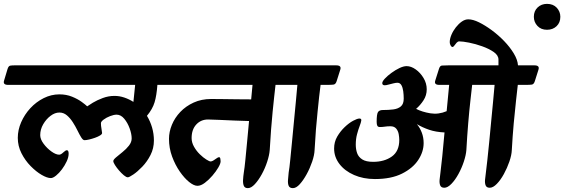

<svg xmlns="http://www.w3.org/2000/svg" viewBox="-75 -950 2918 993"><path d="M-54 -533 -36 -593Q-31 -609 -22 -610.5Q-13 -612 0 -612H829Q857 -612 850 -590L831 -530Q826 -514 815.5 -512.5Q805 -511 782 -511H739Q735 -456 724.5 -421Q714 -386 685 -351Q702 -323 711.5 -290.5Q721 -258 721 -223Q721 -183 703.5 -148.5Q686 -114 661 -88Q636 -62 614.5 -47.5Q593 -33 586 -33Q578 -33 565.5 -43.5Q553 -54 540.5 -68.5Q528 -83 519.5 -96.5Q511 -110 511 -117Q511 -124 525 -136Q539 -148 558.5 -163.5Q578 -179 592 -197Q606 -215 606 -234Q606 -257 595.5 -286Q585 -315 567.5 -336Q550 -357 528 -357Q514 -357 494.5 -349.5Q475 -342 461 -331.5Q447 -321 447 -313Q447 -299 449.5 -286.5Q452 -274 453 -262Q453 -256 442.5 -249.5Q432 -243 416.5 -237.5Q401 -232 386 -228.5Q371 -225 362 -225Q354 -225 345 -239.5Q336 -254 325.5 -275.5Q315 -297 301.5 -318Q288 -339 271 -353.5Q254 -368 232 -368Q209 -368 186.5 -351Q164 -334 148.5 -307.5Q133 -281 133 -251Q133 -230 150.5 -206.5Q168 -183 191 -166.5Q214 -150 231 -150Q240 -150 252 -161.5Q264 -173 271 -173Q280 -173 280 -155Q280 -137 270 -115.5Q260 -94 245.5 -74.5Q231 -55 215 -42Q199 -29 188 -29Q169 -29 140.5 -45.5Q112 -62 83.5 -91Q55 -120 36 -157.5Q17 -195 17 -237Q17 -278 34.5 -318Q52 -358 82 -390.5Q112 -423 151 -442.5Q190 -462 232 -462Q268 -462 297.5 -450Q327 -438 347.5 -423Q368 -408 376 -400Q384 -406 405.5 -419Q427 -432 456.5 -443Q486 -454 517 -454Q543 -454 568 -445.5Q593 -437 615 -423L624 -511H-33Q-61 -511 -54 -533Z M727 -533 745 -593Q750 -609 759.5 -610.5Q769 -612 782 -612H1445Q1473 -612 1466 -590L1447 -530Q1442 -514 1431.5 -512.5Q1421 -511 1398 -511H1350Q1347 -484 1343 -449Q1339 -414 1335 -372Q1331 -330 1327 -280.5Q1323 -231 1320 -174Q1318 -148 1307 -114Q1296 -80 1279 -49Q1262 -18 1243 2.5Q1224 23 1207 23Q1191 23 1186 11Q1181 -1 1182 -19.5Q1183 -38 1186 -58Q1190 -82 1194 -123Q1198 -164 1203 -216.5Q1208 -269 1213 -324Q1181 -325 1139 -326.5Q1097 -328 1059.5 -330Q1022 -332 1001 -332Q964 -332 940 -306Q916 -280 916 -236Q916 -213 928.5 -191Q941 -169 958.5 -152Q976 -135 992 -125Q1008 -115 1014 -115Q1023 -115 1037.5 -126Q1052 -137 1058 -137Q1063 -137 1064.5 -130Q1066 -123 1066 -116Q1066 -104 1054 -83.5Q1042 -63 1023.5 -41.5Q1005 -20 984.5 -4.5Q964 11 946 11Q928 11 903.5 -8.5Q879 -28 855 -62.5Q831 -97 815 -140.5Q799 -184 799 -232Q799 -268 814 -304.5Q829 -341 857.5 -371Q886 -401 926.5 -419.5Q967 -438 1017 -438Q1040 -438 1076.5 -437.5Q1113 -437 1153 -436.5Q1193 -436 1224 -436L1231 -511H748Q720 -511 727 -533Z M1344 -533 1362 -593Q1367 -609 1376 -610.5Q1385 -612 1398 -612H1664Q1692 -612 1685 -590L1666 -530Q1661 -514 1650 -512.5Q1639 -511 1617 -511H1583Q1579 -484 1575.5 -449Q1572 -414 1567.5 -372Q1563 -330 1559 -280.5Q1555 -231 1552 -174Q1551 -148 1539.5 -114Q1528 -80 1511 -49Q1494 -18 1475.5 2.5Q1457 23 1440 23Q1423 23 1418 11Q1413 -1 1414.5 -19.5Q1416 -38 1418 -58Q1422 -81 1426 -122Q1430 -163 1435 -214Q1440 -265 1445 -319Q1450 -373 1455 -423Q1460 -473 1463 -511H1364Q1337 -511 1344 -533Z M1653 -182Q1653 -138 1680.5 -102Q1708 -66 1756 -45Q1804 -24 1864 -24Q1948 -24 2004 -52Q2060 -80 2088 -122.5Q2116 -165 2116 -210Q2116 -239 2106.5 -264Q2097 -289 2081 -308Q2109 -291 2144 -279Q2179 -267 2224 -265Q2218 -198 2212.5 -142.5Q2207 -87 2203 -58Q2200 -38 2198.5 -20Q2197 -2 2202 9.5Q2207 21 2223 21Q2240 21 2259.5 1Q2279 -19 2296 -50Q2313 -81 2324 -114.5Q2335 -148 2337 -174Q2341 -246 2346.5 -312.5Q2352 -379 2358 -431Q2364 -483 2367 -511H2483Q2480 -473 2475 -423Q2470 -373 2465 -319Q2460 -265 2455 -214Q2450 -163 2445.5 -122Q2441 -81 2438 -58Q2435 -38 2433.5 -20Q2432 -2 2437 9.5Q2442 21 2458 21Q2475 21 2494.5 1Q2514 -19 2531 -50Q2548 -81 2559.5 -114.5Q2571 -148 2572 -174Q2576 -246 2582 -312.5Q2588 -379 2594 -431Q2600 -483 2603 -511H2646Q2665 -511 2675.5 -512.5Q2686 -514 2691 -530L2710 -590Q2717 -612 2689 -612H2604Q2602 -641 2582 -674Q2562 -707 2532 -738Q2502 -769 2468 -794Q2434 -819 2402.5 -834.5Q2371 -850 2347 -850Q2330 -850 2313.5 -838.5Q2297 -827 2282.5 -808.5Q2268 -790 2259.5 -769.5Q2251 -749 2251 -732Q2251 -723 2255.5 -715Q2260 -707 2265 -707Q2270 -707 2275 -714.5Q2280 -722 2286.5 -729Q2293 -736 2300 -736Q2318 -736 2351 -729.5Q2384 -723 2419 -710.5Q2454 -698 2478.5 -681Q2503 -664 2503 -642Q2503 -636 2503 -627.5Q2503 -619 2503 -612H2244Q2221 -612 2210.5 -611Q2200 -610 2195 -593L2176 -533Q2169 -511 2197 -511H2248L2235 -375Q2193 -357 2150.5 -364Q2108 -371 2077 -387Q2099 -406 2115.5 -431.5Q2132 -457 2132 -488Q2132 -519 2115.5 -546.5Q2099 -574 2075 -591Q2051 -608 2028 -608Q2012 -608 1991 -598Q1970 -588 1949.5 -573Q1929 -558 1915.5 -543.5Q1902 -529 1902 -520Q1902 -509 1915 -509Q1922 -509 1934.5 -512.5Q1947 -516 1960 -519Q1973 -522 1980 -522Q1994 -522 2001 -509.5Q2008 -497 2010.5 -478Q2013 -459 2013 -440Q2013 -412 1998 -399.5Q1983 -387 1958.5 -384Q1934 -381 1905 -381Q1887 -381 1880 -370.5Q1873 -360 1873 -320Q1873 -306 1876.5 -299.5Q1880 -293 1890 -293Q1903 -293 1915.5 -295Q1928 -297 1944 -297Q1964 -297 1974 -285Q1984 -273 1987 -256.5Q1990 -240 1990 -226Q1990 -168 1951.5 -140.5Q1913 -113 1855 -113Q1818 -113 1798.5 -125.5Q1779 -138 1772 -158Q1765 -178 1765 -202Q1765 -231 1771.5 -255.5Q1778 -280 1785 -298Q1792 -316 1793.5 -326.5Q1795 -337 1784 -337Q1773 -337 1751.5 -325.5Q1730 -314 1707.5 -292.5Q1685 -271 1669 -243.5Q1653 -216 1653 -182Z M2686 -863Q2686 -893 2705.5 -911.5Q2725 -930 2754 -930Q2786 -930 2804.5 -910Q2823 -890 2823 -863Q2823 -833 2803.5 -814.5Q2784 -796 2754 -796Q2723 -796 2704.5 -816Q2686 -836 2686 -863Z"/></svg>

Font: Alkatra Medium
Style: Regular
Weight: 500
Designer: Suman Bhandary
Version: Version 1.100;gftools[0.9.22]